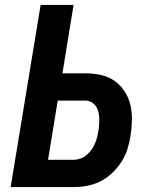

<svg xmlns="http://www.w3.org/2000/svg" viewBox="-20 -755 640 775"><path d="M23 0 144 -735H277L232 -459H324Q356 -459 386.5 -452.5Q417 -446 441 -429.5Q465 -413 482 -387.5Q499 -362 506 -332.5Q513 -303 512.5 -271.5Q512 -240 507 -208Q503 -181 494.5 -153.5Q486 -126 470 -101.5Q454 -77 432.5 -56.5Q411 -36 385 -23Q359 -10 331.5 -5Q304 0 277 0ZM174 -110H277Q290 -110 303.5 -114.5Q317 -119 328 -128Q339 -137 347.5 -148.5Q356 -160 362 -173Q368 -186 371.5 -199Q375 -212 377 -226Q379 -236 379.5 -247Q380 -258 381 -269Q381 -283 378.5 -297Q376 -311 369 -323Q362 -335 350 -342Q338 -349 323 -349H213Z"/></svg>

Font: Iosevka XBd Ex Obl
Style: Regular
Weight: 800
Width: 7
Italic angle: -9°
Monospace: yes
Designer: Belleve Invis
Foundry: Belleve Invis
Version: Version 32.5.0; ttfautohint (v1.8.4)